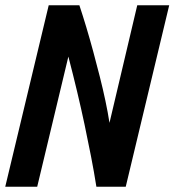

<svg xmlns="http://www.w3.org/2000/svg" viewBox="-33 -713 666 733"><path d="M-13 0 153 -693H270Q283 -654 296.5 -609Q310 -564 323 -516Q336 -468 348 -420.5Q360 -373 369.5 -328Q379 -283 385 -244L491 -693H613L447 0H335Q326 -57 314.5 -116Q303 -175 290 -236.5Q277 -298 261.5 -363Q246 -428 228 -497L109 0Z"/></svg>

Font: Ubuntu Sans Mono
Style: Bold Italic
Weight: 700
Italic angle: -13.5°
Monospace: yes
Designer: Dalton Maag Ltd
Foundry: Dalton Maag Ltd
Version: Version 1.006